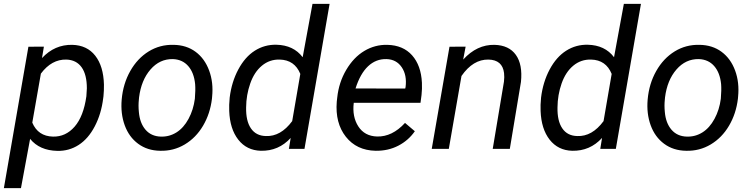

<svg xmlns="http://www.w3.org/2000/svg" viewBox="-40 -770 3888 993"><path d="M493.7 -261.7Q483.9 -181.2 450.2 -116.7Q416.5 -52.2 366.7 -20.3Q316.9 11.7 256.3 10.3Q164.6 8.3 115.7 -51.8L68.4 203.1H-20L106.9 -528.3L187 -528.8L177.2 -469.7Q242.7 -540 334 -538.1Q410.2 -536.1 452.6 -481.9Q495.1 -427.7 497.6 -332.5Q498 -301.3 495.1 -272ZM406.7 -272 409.2 -313Q409.2 -384.3 382.1 -422.1Q355 -460 303.7 -461.9Q227.1 -463.9 171.4 -389.2L127 -135.7Q156.7 -65.4 233.9 -63.5Q299.8 -62 345.9 -115Q392.1 -168 406.7 -272Z M857.9 -538.1Q924.3 -537.1 971.7 -502Q1019 -466.8 1041.7 -405Q1064.5 -343.3 1057.1 -270L1056.2 -259.3Q1046.9 -182.1 1010.3 -119.9Q973.6 -57.6 915.5 -22.9Q857.4 11.7 788.1 9.8Q722.2 8.8 674.6 -26.4Q627 -61.5 605 -122.1Q583 -182.6 589.4 -255.4Q596.7 -337.4 633.8 -402.8Q670.9 -468.3 729.2 -504.2Q787.6 -540 857.9 -538.1ZM678.2 -254.9Q674.8 -224.1 678.2 -190.9Q683.1 -133.3 712.6 -99.1Q742.2 -64.9 791.5 -63.5Q835.4 -62 872.6 -85.2Q909.7 -108.4 935.1 -155.3Q960.4 -202.1 967.8 -259.3Q971.7 -304.2 969.2 -335Q963.4 -394 933.6 -428.2Q903.8 -462.4 854.5 -464.4Q786.1 -465.8 738.3 -410.6Q690.4 -355.5 679.2 -266.1Z M1147.9 -265.1Q1157.7 -345.7 1192.4 -410.6Q1227.1 -475.6 1277.8 -507.8Q1328.6 -540 1389.6 -538.6Q1478 -536.6 1525.4 -474.1L1576.2 -750H1664.6L1534.7 0H1454.1L1463.4 -56.6Q1400.9 11.7 1309.1 9.8Q1235.8 7.8 1192.4 -47.6Q1148.9 -103 1145.5 -196.3Q1144 -225.1 1147.9 -265.1ZM1232.9 -214.4Q1231.4 -144.5 1257.8 -106Q1284.2 -67.4 1335 -66.4Q1411.6 -63 1471.2 -143.6L1513.2 -387.7Q1483.9 -460 1406.7 -461.9Q1354.5 -463.4 1314.7 -430.4Q1274.9 -397.5 1254.2 -338.1Q1233.4 -278.8 1232.9 -214.4Z M1902.8 9.8Q1804.2 7.8 1748.5 -63Q1692.9 -133.8 1701.7 -244.1L1704.1 -265.1Q1712.4 -343.8 1750.7 -408.7Q1789.1 -473.6 1844.2 -506.6Q1899.4 -539.6 1963.4 -538.1Q2044.9 -536.1 2091.3 -483.9Q2137.7 -431.6 2142.1 -342.3Q2143.6 -310.5 2140.1 -278.8L2134.8 -238.3H1789.6Q1780.8 -166.5 1813.2 -116.2Q1845.7 -65.9 1910.2 -64Q1988.3 -62 2054.7 -134.3L2105.5 -91.3Q2072.3 -43.5 2019.8 -16.4Q1967.3 10.7 1902.8 9.8ZM1959 -464.4Q1904.3 -465.8 1863.5 -427.2Q1822.8 -388.7 1798.8 -312.5L2055.7 -312L2057.6 -319.8Q2065.4 -381.3 2037.8 -422.1Q2010.3 -462.9 1959 -464.4Z M2368.2 -528.8 2355.5 -461.9Q2426.8 -540 2517.6 -538.1Q2592.3 -536.1 2627.9 -486.3Q2663.6 -436.5 2654.3 -346.2L2596.7 0H2508.3L2566.4 -347.7Q2569.3 -371.6 2566.9 -392.1Q2558.6 -460.4 2486.3 -461.9Q2406.7 -463.4 2346.7 -377L2281.2 0H2192.9L2284.7 -528.3Z M2758.3 -265.1Q2768.1 -345.7 2802.7 -410.6Q2837.4 -475.6 2888.2 -507.8Q2939 -540 3000 -538.6Q3088.4 -536.6 3135.7 -474.1L3186.5 -750H3274.9L3145 0H3064.5L3073.7 -56.6Q3011.2 11.7 2919.4 9.8Q2846.2 7.8 2802.7 -47.6Q2759.3 -103 2755.9 -196.3Q2754.4 -225.1 2758.3 -265.1ZM2843.3 -214.4Q2841.8 -144.5 2868.2 -106Q2894.5 -67.4 2945.3 -66.4Q3022 -63 3081.5 -143.6L3123.5 -387.7Q3094.2 -460 3017.1 -461.9Q2964.8 -463.4 2925 -430.4Q2885.3 -397.5 2864.5 -338.1Q2843.8 -278.8 2843.3 -214.4Z M3578.1 -538.1Q3644.5 -537.1 3691.9 -502Q3739.3 -466.8 3762 -405Q3784.7 -343.3 3777.3 -270L3776.4 -259.3Q3767.1 -182.1 3730.5 -119.9Q3693.8 -57.6 3635.7 -22.9Q3577.6 11.7 3508.3 9.8Q3442.4 8.8 3394.8 -26.4Q3347.2 -61.5 3325.2 -122.1Q3303.2 -182.6 3309.6 -255.4Q3316.9 -337.4 3354 -402.8Q3391.1 -468.3 3449.5 -504.2Q3507.8 -540 3578.1 -538.1ZM3398.4 -254.9Q3395 -224.1 3398.4 -190.9Q3403.3 -133.3 3432.9 -99.1Q3462.4 -64.9 3511.7 -63.5Q3555.7 -62 3592.8 -85.2Q3629.9 -108.4 3655.3 -155.3Q3680.7 -202.1 3688 -259.3Q3691.9 -304.2 3689.5 -335Q3683.6 -394 3653.8 -428.2Q3624 -462.4 3574.7 -464.4Q3506.3 -465.8 3458.5 -410.6Q3410.6 -355.5 3399.4 -266.1Z"/></svg>

Font: TypoPRO Roboto
Style: Italic
Weight: 400
Italic angle: -12°
Designer: Google
Version: Version 2.136; 2016